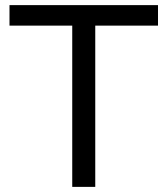

<svg xmlns="http://www.w3.org/2000/svg" viewBox="-20 -730 654 750"><path d="M597.2 -629.9H352.1V0H262.2V-629.9H17.1V-710H597.2Z"/></svg>

Font: Rawline Medium
Style: Regular
Weight: 500
Designer: Matt McInerney, Pablo Impallari, Rodrigo Fuenzalida
Foundry: Matt McInerney, Pablo Impallari, Rodrigo Fuenzalida
Version: Version 4.020;PS 004.020;hotconv 1.0.88;makeotf.lib2.5.64775